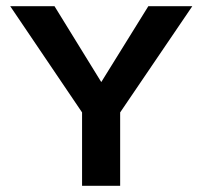

<svg xmlns="http://www.w3.org/2000/svg" viewBox="-20 -600 657 620"><path d="M13 -580 245 -237V0H368V-237L601 -580H459L307 -335L156 -580Z"/></svg>

Font: Charger EcoBlack
Style: Black
Weight: 1000
Designer: Jasper
Foundry: Cannot Into Space Fonts
Version: Version 1.1